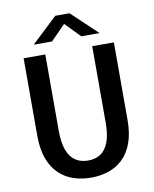

<svg xmlns="http://www.w3.org/2000/svg" viewBox="-97 -973 845 1056"><g transform="rotate(-10 325.0 -444.5)"><path d="M326 11Q274.5 11 229 -4Q183.5 -19 148.5 -52Q113.5 -85 93.5 -138.2Q73.5 -191.5 73.5 -268V-700H194.5V-273.5Q194.5 -207 210.2 -165.2Q226 -123.5 255.5 -104Q285 -84.5 326 -84.5Q367.5 -84.5 396.5 -104Q425.5 -123.5 441 -165.2Q456.5 -207 456.5 -273.5V-700H577.5V-268Q577.5 -191.5 557.8 -138.2Q538 -85 503.2 -52Q468.5 -19 423.2 -4Q378 11 326 11ZM141 -764 285.5 -900H365L509 -764H407L325.5 -847.5L243.5 -764Z"/></g></svg>

Font: Trispace Thin Medium
Style: Regular
Weight: 500
Version: Version 1.210